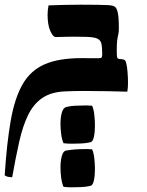

<svg xmlns="http://www.w3.org/2000/svg" viewBox="-80 -392 626 819"><path d="M-28 364Q-49 364 -60 356Q-51 217 -34 121Q-17 25 17 -33.5Q51 -92 111 -118Q171 -144 267 -144Q347 -144 385.5 -142.5Q424 -141 435 -140Q447 -139 451.5 -136Q456 -133 458 -124Q462 -111 464 -85.5Q466 -60 466 -39Q466 -16 463 -1Q428 -2 378.5 -3Q329 -4 279.5 -4Q230 -4 194 -2Q136 1 99 27Q62 53 39.5 99.5Q17 146 2 212.5Q-13 279 -28 364ZM423 -97 377 -100 320 -143Q346 -143 351 -145Q356 -147 356 -163Q356 -192 352 -207.5Q348 -223 331 -229Q314 -235 273 -235Q232 -236 197.5 -235Q163 -234 158 -234Q146 -234 134.5 -260Q123 -286 123 -329Q123 -339 124 -349Q125 -359 127 -369Q151 -370 188 -371Q225 -372 264.5 -372Q304 -372 336.5 -371.5Q369 -371 385 -370Q399 -369 408 -364.5Q417 -360 422 -340Q427 -320 427 -272Q427 -254 424.5 -244.5Q422 -235 420 -221Q418 -207 418 -175Q418 -153 420 -146.5Q422 -140 435 -140ZM203 250Q238 244 279 244Q287 244 295.5 244Q304 244 313 245Q320 261 322.5 285Q325 309 325 330Q325 357 320.5 378Q316 399 305 401Q287 405 267 406Q247 407 227 407Q218 407 209 406.5Q200 406 191 405Q184 389 181 366.5Q178 344 178 322Q178 294 184 272.5Q190 251 203 250ZM204 64Q221 60 239.5 59Q258 58 279 58Q287 58 295.5 58Q304 58 313 59Q320 75 322.5 99Q325 123 325 144Q325 171 320.5 192Q316 213 305 215Q287 219 267 220Q247 221 227 221Q218 221 209 220.5Q200 220 191 219Q184 203 181 180.5Q178 158 178 136Q178 108 184 87.5Q190 67 204 64Z"/></svg>

Font: Alkalami
Style: Regular
Weight: 400
Designer: Becca Hirsbrunner Spalinger
Foundry: SIL International
Version: Version 2.000